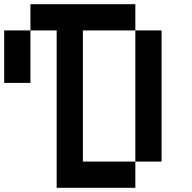

<svg xmlns="http://www.w3.org/2000/svg" viewBox="-20 -895 915 915"><path d="M0 -500V-750H125V-500ZM125 -750V-875H625V-750H375V-125H625V0H250V-750ZM625 -125V-750H750V-125Z"/></svg>

Font: Galmuri7 Regular
Style: Regular
Weight: 400
Designer: Lee Minseo (quiple)
Version: Version 2.399;hotconv 1.1.1;makeotfexe 2.6.0 DEVELOPMENT